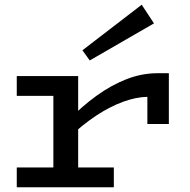

<svg xmlns="http://www.w3.org/2000/svg" viewBox="-20 -793 804 813"><path d="M269 -208V-283Q326 -342 388 -387Q450 -432 515 -457.5Q580 -483 647 -483H695V-268H604V-383Q556 -382 501 -362Q446 -342 387.5 -303.5Q329 -265 269 -208ZM51 0V-84H462V0ZM206 -24V-471H311V-24ZM51 -387V-471H305V-387ZM360 -537 329 -580 580 -773 632 -694Z"/></svg>

Font: BioRhyme SemiExpanded
Style: Regular
Weight: 400
Width: 6
Designer: Aoife Mooney
Foundry: Aoife Mooney Type
Version: Version 1.600;gftools[0.9.33]